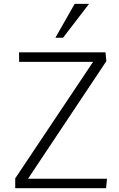

<svg xmlns="http://www.w3.org/2000/svg" viewBox="-20 -984 624 1004"><path d="M59.6 0V-51.3L466.8 -660.6H80.1L79.6 -710.4H531.7L536.1 -664.1L126.5 -49.3H539.6L534.7 0ZM269.5 -786.6 370.6 -963.9H445.8L309.6 -786.6Z"/></svg>

Font: Comme ExtraLight
Style: Regular
Weight: 250
Version: Version 1.000;gftools[0.9.27]